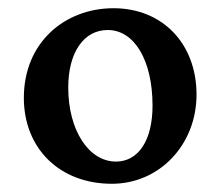

<svg xmlns="http://www.w3.org/2000/svg" viewBox="-20 -720 537 467"><path d="M252 -273C368 -273 458 -368 458 -490C458 -613 376 -700 256 -700C138 -700 38 -617 38 -482C38 -359 125 -273 252 -273ZM146 -507C146 -593 184 -647 242 -647C307 -647 351 -573 351 -463C351 -379 317 -327 262 -327C196 -327 146 -403 146 -507Z"/></svg>

Font: TPK Tissa Web Medium
Style: Regular
Weight: 500
Designer: Jacques Le Bailly, Suppakit Chalermlarp | Katatrad Co.,Ltd.
Foundry: Jacques Le Bailly, Cadson Demak Co.,Ltd.
Version: Version 5.000;Glyphs 3.1.2 (3151)